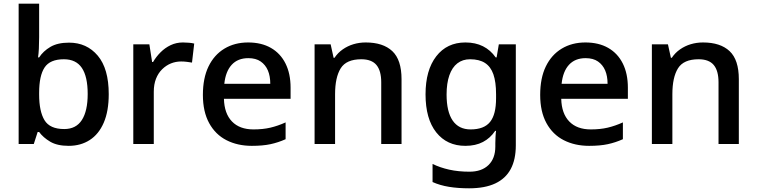

<svg xmlns="http://www.w3.org/2000/svg" viewBox="-20 -780 4100 1040"><path d="M192 -578Q192 -545 190.5 -516Q189 -487 186 -469H192Q214 -503 253 -526Q292 -549 354 -549Q450 -549 509.5 -478.5Q569 -408 569 -270Q569 -178 542 -115.5Q515 -53 466 -21.5Q417 10 352 10Q290 10 252 -12.5Q214 -35 192 -65H184L163 0H81V-760H192ZM326 -459Q251 -459 221.5 -414.5Q192 -370 192 -277V-268Q192 -177 221 -129Q250 -81 328 -81Q392 -81 423.5 -130Q455 -179 455 -271Q455 -365 423.5 -412Q392 -459 326 -459Z M971 -550Q986 -550 1003.5 -548.5Q1021 -547 1032 -544L1020 -441Q1008 -443 992.5 -445Q977 -447 961 -447Q932 -447 906 -436.5Q880 -426 858.5 -405Q837 -384 825 -353.5Q813 -323 813 -283V0H702V-540H789L804 -444H809Q826 -473 850 -497Q874 -521 904.5 -535.5Q935 -550 971 -550Z M1324 -550Q1396 -550 1447.5 -520.5Q1499 -491 1526.5 -436Q1554 -381 1554 -305V-245H1193Q1195 -165 1236.5 -122Q1278 -79 1353 -79Q1404 -79 1444.5 -88.5Q1485 -98 1527 -117V-26Q1487 -8 1445 1Q1403 10 1344 10Q1267 10 1207 -20.5Q1147 -51 1113 -113Q1079 -175 1079 -266Q1079 -357 1109.5 -420Q1140 -483 1195.5 -516.5Q1251 -550 1324 -550ZM1325 -465Q1268 -465 1235 -429Q1202 -393 1195 -326H1444Q1444 -368 1431 -398.5Q1418 -429 1392 -447Q1366 -465 1325 -465Z M1961 -550Q2055 -550 2105 -503Q2155 -456 2155 -351V0H2045V-334Q2045 -397 2019 -428Q1993 -459 1937 -459Q1856 -459 1825.5 -410Q1795 -361 1795 -270V0H1684V-540H1771L1787 -467H1792Q1810 -494 1836.5 -512.5Q1863 -531 1894.5 -540.5Q1926 -550 1961 -550Z M2501 -550Q2555 -550 2596 -529.5Q2637 -509 2665 -469H2670L2682 -540H2774V7Q2774 84 2746.5 135.5Q2719 187 2663 213.5Q2607 240 2521 240Q2461 240 2412 232Q2363 224 2323 206V108Q2364 128 2413.5 139Q2463 150 2523 150Q2589 150 2626 114Q2663 78 2663 14V-4Q2663 -16 2664 -37.5Q2665 -59 2667 -71H2662Q2636 -32 2596 -11Q2556 10 2501 10Q2401 10 2343 -63Q2285 -136 2285 -269Q2285 -400 2343 -475Q2401 -550 2501 -550ZM2526 -459Q2486 -459 2457.5 -437Q2429 -415 2414 -372Q2399 -329 2399 -268Q2399 -175 2432 -127Q2465 -79 2529 -79Q2565 -79 2591.5 -89Q2618 -99 2634.5 -119.5Q2651 -140 2659 -172Q2667 -204 2667 -248V-270Q2667 -336 2652.5 -377.5Q2638 -419 2607 -439Q2576 -459 2526 -459Z M3151 -550Q3223 -550 3274.5 -520.5Q3326 -491 3353.5 -436Q3381 -381 3381 -305V-245H3020Q3022 -165 3063.5 -122Q3105 -79 3180 -79Q3231 -79 3271.5 -88.5Q3312 -98 3354 -117V-26Q3314 -8 3272 1Q3230 10 3171 10Q3094 10 3034 -20.5Q2974 -51 2940 -113Q2906 -175 2906 -266Q2906 -357 2936.5 -420Q2967 -483 3022.5 -516.5Q3078 -550 3151 -550ZM3152 -465Q3095 -465 3062 -429Q3029 -393 3022 -326H3271Q3271 -368 3258 -398.5Q3245 -429 3219 -447Q3193 -465 3152 -465Z M3788 -550Q3882 -550 3932 -503Q3982 -456 3982 -351V0H3872V-334Q3872 -397 3846 -428Q3820 -459 3764 -459Q3683 -459 3652.5 -410Q3622 -361 3622 -270V0H3511V-540H3598L3614 -467H3619Q3637 -494 3663.5 -512.5Q3690 -531 3721.5 -540.5Q3753 -550 3788 -550Z"/></svg>

Font: Noto Sans Oriya Medium
Style: Regular
Weight: 500
Version: Version 2.003